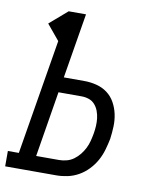

<svg xmlns="http://www.w3.org/2000/svg" viewBox="-109 -798 692 862"><g transform="rotate(10 237.0 -367.5)"><path d="M-26 0V-70H24L111 -595L53 -665L134 -735H213L164 -439H257Q286 -439 313.5 -432Q341 -425 362.5 -409Q384 -393 397.5 -369Q411 -345 417 -317.5Q423 -290 422 -261Q421 -232 417 -203Q412 -178 404.5 -152Q397 -126 384 -102.5Q371 -79 351.5 -58.5Q332 -38 308 -24.5Q284 -11 258 -5.5Q232 0 207 0ZM103 -70H207Q224 -70 241.5 -74.5Q259 -79 274 -90Q289 -101 300.5 -115.5Q312 -130 320 -146Q328 -162 332.5 -179.5Q337 -197 340 -214Q343 -231 344 -249Q345 -267 343 -284Q341 -301 335 -317Q329 -333 318 -345.5Q307 -358 291 -363.5Q275 -369 257 -369H152Z"/></g></svg>

Font: Iosevka Slab Oblique
Style: Regular
Weight: 400
Italic angle: -9°
Monospace: yes
Designer: Belleve Invis
Foundry: Belleve Invis
Version: Version 11.1.1; ttfautohint (v1.8.3)